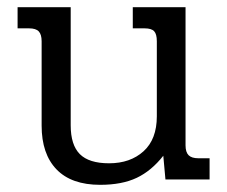

<svg xmlns="http://www.w3.org/2000/svg" viewBox="-20 -500 633 535"><path d="M96 -150V-385Q96 -404 88 -412.5Q80 -421 61 -421H29V-480H177V-151Q177 -96 202.5 -70.5Q228 -45 284 -45Q343 -45 380 -78.5Q417 -112 417 -176V-385Q417 -405 409.5 -413Q402 -421 383 -421H350V-480H497V-95Q497 -76 505.5 -67.5Q514 -59 533 -59H564V0H441L435 -66Q402 -24 361 -4.5Q320 15 259 15Q179 15 137.5 -28Q96 -71 96 -150Z"/></svg>

Font: Pridi Light
Style: Regular
Weight: 300
Version: Version 1.002